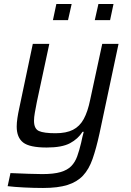

<svg xmlns="http://www.w3.org/2000/svg" viewBox="-20 -728 651 954"><path d="M194 206Q149 206 99.5 203.5Q50 201 18 197L32 132Q80 134 121 135.5Q162 137 190 137Q247 137 281 127Q315 117 334 97.5Q353 78 363.5 49Q374 20 383 -18Q386 -32 389 -45.5Q392 -59 396 -73H390Q368 -38 328 -16.5Q288 5 212 5Q127 5 95 -20Q63 -45 63 -99Q63 -118 66.5 -141.5Q70 -165 76 -192L143 -510H225L163 -221Q157 -190 153 -167.5Q149 -145 149 -128Q149 -88 173.5 -77Q198 -66 256 -66Q309 -66 342.5 -83Q376 -100 396 -136.5Q416 -173 428 -232L488 -510H569L474 -63Q458 10 440 61.5Q422 113 392.5 144.5Q363 176 315.5 191Q268 206 194 206ZM451 -628 469 -708H544L527 -628ZM243 -628 260 -708H336L318 -628Z"/></svg>

Font: Saira
Style: Italic
Weight: 400
Italic angle: -12°
Designer: Hector Gatti with collaboration of the Omnibus-Type team
Foundry: Omnibus-Type
Version: Version 1.100; ttfautohint (v1.8.3)